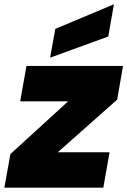

<svg xmlns="http://www.w3.org/2000/svg" viewBox="-45 -865 587 885"><path d="M522 -561 495.1 -405.8 221.2 -163.1H460L431.2 0H-24.9L2.9 -154.8L269 -397.9H47.9L77.1 -561ZM210 -731.9 480 -845.2 454.1 -696.8 186 -599.1Z"/></svg>

Font: Poppins ExtraBold
Style: Italic
Weight: 800
Italic angle: -10°
Designer: Ninad Kale (Devanagari), Jonny Pinhorn (Latin)
Foundry: Indian Type Foundry
Version: Version 3.200;PS 1.000;hotconv 16.6.54;makeotf.lib2.5.65590